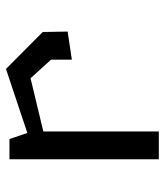

<svg xmlns="http://www.w3.org/2000/svg" viewBox="27 -593 566 660"><g transform="rotate(-90 310.0 -263.0)"><path d="M435 -299 531.5 -313.5 530 -399 403 -525.5 183 -452 162 -513.5H92.5V0H188V-397L371 -441L435 -370.5Z"/></g></svg>

Font: Monaspace Krypton
Style: Regular
Weight: 400
Designer: Riley Cran & the Lettermatic Team
Foundry: Lettermatic
Version: Version 1.200 (Monaspace Krypton)